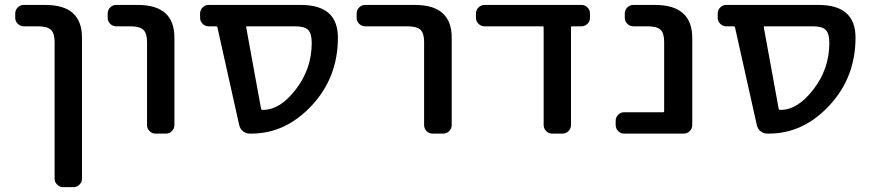

<svg xmlns="http://www.w3.org/2000/svg" viewBox="-20 -565 3539 781"><path d="M76.2 -458Q62.5 -458 52.2 -468.3Q42 -478.5 42 -492.2V-509.8Q42 -524.4 52.2 -534.7Q62.5 -544.9 76.2 -544.9H165Q314.5 -544.9 313.5 -410.2V162.1Q313.5 175.8 303.2 186Q293 196.3 279.3 196.3H236.3Q222.7 196.3 212.4 186Q202.1 175.8 202.1 162.1V-394.5Q202.1 -429.7 187 -443.8Q171.9 -458 133.8 -458Z M452.1 -458Q438.5 -458 428.2 -468.3Q418 -478.5 418 -492.2V-509.8Q418 -524.4 428.2 -534.7Q438.5 -544.9 452.1 -544.9H541Q690.4 -544.9 689.5 -410.2V-56.6Q689.5 -42 679.2 -31.7Q668.9 -21.5 655.3 -21.5H612.3Q598.6 -21.5 588.4 -31.7Q578.1 -42 578.1 -56.6V-394.5Q578.1 -429.7 563 -443.8Q547.9 -458 509.8 -458Z M984.4 -458Q980.5 -458 981.4 -454.1L1042 -122.1Q1043 -118.2 1046.9 -118.2H1051.8Q1119.1 -118.2 1183.6 -201.7Q1248 -285.2 1248 -390.6Q1248 -429.7 1232.9 -443.8Q1217.8 -458 1180.7 -458ZM864.3 -454.1Q863.3 -458 859.4 -458H828.1Q814.5 -458 804.2 -468.3Q793.9 -478.5 793.9 -492.2V-509.8Q793.9 -524.4 804.2 -534.7Q814.5 -544.9 828.1 -544.9H1204.1Q1354.5 -544.9 1354.5 -412.1Q1354.5 -250 1248 -135.7Q1141.6 -21.5 1002 -21.5H996.1Q980.5 -21.5 968.8 -30.8Q957 -40 953.1 -55.7Z M1465.8 -458Q1451.2 -458 1440.9 -468.3Q1430.7 -478.5 1430.7 -492.2V-509.8Q1430.7 -524.4 1440.9 -534.7Q1451.2 -544.9 1465.8 -544.9H1668Q1818.4 -544.9 1817.4 -410.2V-56.6Q1817.4 -42 1807.1 -31.7Q1796.9 -21.5 1782.2 -21.5H1739.3Q1725.6 -21.5 1715.3 -31.7Q1705.1 -42 1705.1 -56.6V-394.5Q1705.1 -430.7 1689.9 -444.3Q1674.8 -458 1636.7 -458Z M2302.7 -56.6Q2302.7 -42 2292.5 -31.7Q2282.2 -21.5 2267.6 -21.5H2226.6Q2211.9 -21.5 2201.7 -31.7Q2191.4 -42 2191.4 -56.6V-453.1Q2191.4 -458 2187.5 -458H1951.2Q1936.5 -458 1926.3 -468.3Q1916 -478.5 1916 -492.2V-509.8Q1916 -524.4 1926.3 -534.7Q1936.5 -544.9 1951.2 -544.9H2345.7Q2359.4 -544.9 2369.6 -534.7Q2379.9 -524.4 2379.9 -509.8V-492.2Q2379.9 -478.5 2369.6 -468.3Q2359.4 -458 2345.7 -458H2306.6Q2302.7 -458 2302.7 -453.1Z M2518.6 -21.5Q2504.9 -21.5 2494.6 -31.7Q2484.4 -42 2484.4 -56.6V-74.2Q2484.4 -87.9 2494.6 -98.1Q2504.9 -108.4 2518.6 -108.4H2676.8Q2681.6 -108.4 2681.6 -113.3V-394.5Q2681.6 -430.7 2666.5 -444.3Q2651.4 -458 2614.3 -458H2555.7Q2542 -458 2531.7 -468.3Q2521.5 -478.5 2521.5 -492.2V-509.8Q2521.5 -524.4 2531.7 -534.7Q2542 -544.9 2555.7 -544.9H2644.5Q2795.9 -544.9 2795.9 -410.2V-56.6Q2795.9 -42 2785.6 -31.7Q2775.4 -21.5 2760.7 -21.5Z M3089.8 -458Q3085.9 -458 3086.9 -454.1L3147.5 -122.1Q3148.4 -118.2 3152.3 -118.2H3157.2Q3224.6 -118.2 3289.1 -201.7Q3353.5 -285.2 3353.5 -390.6Q3353.5 -429.7 3338.4 -443.8Q3323.2 -458 3286.1 -458ZM2969.7 -454.1Q2968.8 -458 2964.8 -458H2933.6Q2919.9 -458 2909.7 -468.3Q2899.4 -478.5 2899.4 -492.2V-509.8Q2899.4 -524.4 2909.7 -534.7Q2919.9 -544.9 2933.6 -544.9H3309.6Q3460 -544.9 3460 -412.1Q3460 -250 3353.5 -135.7Q3247.1 -21.5 3107.4 -21.5H3101.6Q3085.9 -21.5 3074.2 -30.8Q3062.5 -40 3058.6 -55.7Z"/></svg>

Font: Gen Jyuu GothicL Medium
Style: Regular
Weight: 500
Designer: [Source Han Sans]
Ryoko NISHIZUKA  (kana & ideographs); Paul D. Hunt (Latin, Greek & Cyrillic); Wenlong ZHANG  (bopomofo
Version: Version 1.002.20150607